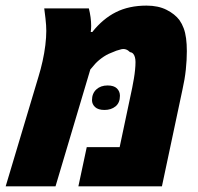

<svg xmlns="http://www.w3.org/2000/svg" viewBox="-47 -661 703 681"><path d="M-26.9 0 89.8 -390.1Q97.7 -415.5 104 -444.1Q110.4 -472.7 113.8 -500.7Q117.2 -528.8 117.2 -551.3Q117.2 -561.5 116.5 -571.5Q115.7 -581.5 114.3 -595.7Q112.8 -609.9 109.9 -631.3H268.1Q272 -616.2 274.2 -600.1Q276.4 -584 276.4 -568.8Q276.4 -563 275.9 -557.9Q275.4 -552.7 274.9 -547.4H280.3Q317.9 -594.7 364.3 -617.9Q410.6 -641.1 472.7 -641.1Q514.2 -641.1 543.7 -626.2Q573.2 -611.3 589.4 -589.8Q598.6 -576.7 604.5 -560.8Q610.4 -544.9 613 -524.9Q615.7 -504.9 615.7 -479.5Q615.7 -448.7 612.1 -414.1Q608.4 -379.4 600.1 -342.8L527.3 0H231L260.7 -139.2H377.4L421.9 -349.6Q425.3 -366.7 428 -382.8Q430.7 -398.9 432.1 -413.6Q433.6 -428.2 433.6 -440.9Q433.6 -450.2 431.6 -457.8Q429.7 -465.3 425.5 -470.2Q421.4 -475.1 414.1 -476.1Q400.4 -490.2 383.3 -486.3Q366.2 -482.4 347.2 -473.6Q330.1 -467.3 312.7 -454.3Q295.4 -441.4 284.7 -427.7L273.4 -414.6L149.9 0ZM323.7 -271Q301.3 -271 290.3 -281.2Q279.3 -291.5 279.3 -305.7Q279.3 -329.6 294.7 -343.8Q310.1 -357.9 334.5 -357.9Q356.9 -357.9 367.7 -347.4Q378.4 -336.9 378.4 -321.3Q378.4 -296.4 362.8 -283.7Q347.2 -271 323.7 -271Z"/></svg>

Font: Open Sans SemiCondensed ExtraBold
Style: Italic
Weight: 800
Width: 4
Italic angle: -12°
Designer: Monotype Design Team
Foundry: Monotype Imaging Inc.
Version: Version 3.003